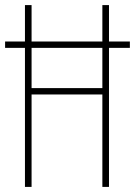

<svg xmlns="http://www.w3.org/2000/svg" viewBox="-20 -734 530 754"><path d="M78 0H104V-363H382V0H408V-546H490V-571H408V-714H382V-571H104V-714H78V-571H0V-546H78ZM104 -388V-546H382V-388Z"/></svg>

Font: Noto Sans Arabic UI XCn Th
Style: Regular
Weight: 100
Width: 2
Designer: Monotype Design Team, Nadine Chahine and Nizar Qandah
Foundry: Monotype Imaging Inc.
Version: Version 2.010